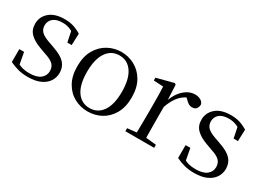

<svg xmlns="http://www.w3.org/2000/svg" viewBox="-30 -1022 2058 1526"><g transform="rotate(30 999.5 -258.5)"><path d="M221.4 14.6Q172.9 14.6 134 4.5Q95.1 -5.6 54.2 -25.1L54.3 -143.7H97.8L121.5 -18.1L84.9 -20.3V-56.3Q113.4 -37.5 144.2 -27.4Q174.9 -17.3 218.7 -17.3Q285.2 -17.3 318.8 -44.1Q352.5 -70.9 352.5 -113.5Q352.5 -150.2 329.8 -173.6Q307.2 -197 245.6 -216.4L193.9 -235.4Q133.2 -257 97.6 -291.4Q62 -325.9 62 -382Q62 -445.2 110.4 -487.9Q158.8 -530.6 249.1 -530.6Q294.4 -530.6 329.5 -519.9Q364.7 -509.2 402.4 -486.4L398.6 -379.4H358.9L335.1 -495.5L366.5 -490.1V-457.8Q335.7 -479.4 307.9 -488.7Q280.2 -498.1 249.1 -498.1Q192.1 -498.1 162.9 -473.1Q133.7 -448 133.7 -408.5Q133.7 -372 157.7 -349.5Q181.6 -327 236.5 -308.4L286.8 -290.4Q362.6 -264 394.7 -228.1Q426.7 -192.1 426.7 -139.6Q426.7 -96.6 403.5 -61.4Q380.3 -26.2 334.9 -5.8Q289.5 14.6 221.4 14.6Z M770.5 14.6Q704.2 14.6 647.4 -15.9Q590.6 -46.5 556 -107.4Q521.4 -168.3 521.4 -257.8Q521.4 -347.6 557.1 -408.5Q592.7 -469.3 649.7 -500Q706.7 -530.6 770.5 -530.6Q835.2 -530.6 892.2 -500.1Q949.2 -469.5 984.9 -408.7Q1020.5 -347.8 1020.5 -257.8Q1020.5 -168 985.4 -107.2Q950.3 -46.3 893.5 -15.8Q836.7 14.6 770.5 14.6ZM770.5 -16.4Q845 -16.4 887.7 -78.2Q930.4 -140.1 930.4 -256.6Q930.4 -373.4 887.7 -436.1Q845 -498.8 770.5 -498.8Q696.1 -498.8 653.3 -436.1Q610.5 -373.4 610.5 -256.6Q610.5 -140.1 653.3 -78.2Q696.1 -16.4 770.5 -16.4Z M1110.5 0V-27.8L1220.6 -39.6H1261.9L1374.9 -27.8V0ZM1192.9 0Q1194.1 -24.4 1194.6 -65.3Q1195.1 -106.3 1195.6 -150.7Q1196.1 -195.1 1196.1 -228.5V-289.4Q1196.1 -341 1195.5 -380.9Q1194.9 -420.7 1192.9 -457.5L1104.8 -462.4V-487.9L1258.9 -528L1271.9 -519.8L1278.3 -379V-378V-228.5Q1278.3 -195.1 1278.8 -150.7Q1279.3 -106.3 1279.8 -65.3Q1280.3 -24.4 1281.3 0ZM1277.5 -318.6 1255.9 -371H1273.7Q1289.2 -419.5 1316.1 -455.5Q1343 -491.4 1376.4 -511Q1409.8 -530.6 1445 -530.6Q1473.9 -530.6 1495.7 -519.1Q1517.6 -507.7 1524.6 -485.6Q1524.4 -459.5 1512 -444.3Q1499.7 -429.1 1472.7 -429.1Q1454.2 -429.1 1439.3 -438.7Q1424.5 -448.4 1406.8 -466.9L1383.8 -488.8L1429.3 -487.2Q1377 -473 1340.4 -432.7Q1303.8 -392.5 1277.5 -318.6Z M1747.4 14.6Q1698.9 14.6 1660 4.5Q1621.1 -5.6 1580.2 -25.1L1580.3 -143.7H1623.8L1647.5 -18.1L1610.9 -20.3V-56.3Q1639.4 -37.5 1670.2 -27.4Q1700.9 -17.3 1744.7 -17.3Q1811.2 -17.3 1844.8 -44.1Q1878.5 -70.9 1878.5 -113.5Q1878.5 -150.2 1855.8 -173.6Q1833.2 -197 1771.6 -216.4L1719.9 -235.4Q1659.2 -257 1623.6 -291.4Q1588 -325.9 1588 -382Q1588 -445.2 1636.4 -487.9Q1684.8 -530.6 1775.1 -530.6Q1820.4 -530.6 1855.5 -519.9Q1890.7 -509.2 1928.4 -486.4L1924.6 -379.4H1884.9L1861.1 -495.5L1892.5 -490.1V-457.8Q1861.7 -479.4 1833.9 -488.7Q1806.2 -498.1 1775.1 -498.1Q1718.1 -498.1 1688.9 -473.1Q1659.7 -448 1659.7 -408.5Q1659.7 -372 1683.7 -349.5Q1707.6 -327 1762.5 -308.4L1812.8 -290.4Q1888.6 -264 1920.7 -228.1Q1952.7 -192.1 1952.7 -139.6Q1952.7 -96.6 1929.5 -61.4Q1906.3 -26.2 1860.9 -5.8Q1815.5 14.6 1747.4 14.6Z"/></g></svg>

Font: Source Han Serif JP VF
Style: Regular
Weight: 250
Designer: Ryoko NISHIZUKA 西塚涼子 (kana & ideographs); Frank Grießhammer (Latin, Greek & Cyrillic); Wenlong ZHANG 张文龙 (bopomofo); San
Foundry: Adobe
Version: Version 2.001;hotconv 1.1.0;makeotfexe 2.6.0